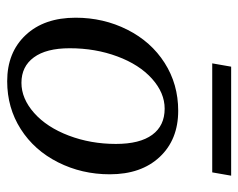

<svg xmlns="http://www.w3.org/2000/svg" viewBox="-85 -575 670 540"><g transform="rotate(90 250.0 -305.0)"><path d="M115.7 -166Q115.7 -100.1 141.4 -65.2Q167 -30.3 212.9 -30.3Q257.3 -30.3 297.6 -65.9Q337.9 -101.6 361.3 -163.3Q384.8 -225.1 384.8 -295.9Q384.8 -363.3 359.1 -398.2Q333.5 -433.1 285.6 -433.1Q241.2 -433.1 201.4 -397.5Q161.6 -361.8 138.7 -300Q115.7 -238.3 115.7 -166ZM208.5 9.8Q127.4 9.8 78.6 -42.2Q29.8 -94.2 29.8 -182.6Q29.8 -261.2 63.5 -328.1Q97.2 -395 157 -433.1Q216.8 -471.2 291.5 -471.2Q372.6 -471.2 421.4 -419.2Q470.2 -367.2 470.2 -278.8Q470.2 -200.2 436.5 -133.3Q402.8 -66.4 343 -28.3Q283.2 9.8 208.5 9.8ZM158.2 -566.9 167.5 -620.1H474.1L464.8 -566.9Z"/></g></svg>

Font: Tinos
Style: Italic
Weight: 400
Italic angle: -16.333°
Designer: Steve Matteson
Foundry: Monotype Imaging Inc.
Version: Version 1.32